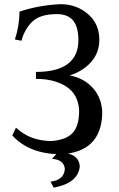

<svg xmlns="http://www.w3.org/2000/svg" viewBox="-20 -713 561 905"><path d="M267.1 14.2Q117.2 13.2 38.1 -74.7L55.2 -111.3Q122.6 -48.3 222.2 -48.3Q290.5 -53.2 321.8 -85.7Q353 -118.2 353 -191.9Q349.1 -268.1 292.7 -304.7Q236.3 -341.3 149.4 -341.3V-374Q349.6 -374 349.6 -524.9Q349.1 -586.9 324.2 -616.7Q299.3 -646.5 247.6 -646.5Q170.4 -646.5 133.5 -612.1Q96.7 -577.6 81.1 -521L50.3 -526.9Q71.8 -593.3 71.8 -658.2Q162.1 -688.5 265.6 -693.4Q341.3 -692.9 394.8 -646.7Q448.2 -600.6 448.2 -525.9Q448.2 -464.4 409.7 -420.9Q371.1 -377.4 308.6 -357.4Q377.4 -344.7 419.7 -295.9Q461.9 -247.1 461.9 -177.2Q456.5 3.9 267.1 14.2ZM232.9 171.4 218.3 143.1Q282.7 135.7 285.6 82.5Q281.2 39.6 225.1 35.6L293 -40.5H330.1L289.6 8.3Q354 19 356 72.8Q346.7 150.9 232.9 171.4Z"/></svg>

Font: Almanac
Style: Regular
Weight: 400
Designer: Eden's Almanac
Version: Version 3.501;March 28, 2021;FontCreator 13.0.0.2683 64-bit